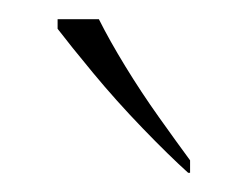

<svg xmlns="http://www.w3.org/2000/svg" viewBox="-20 -786 258 200"><path d="M176 -606Q156 -624 128.5 -652.5Q101 -681 77 -710Q53 -739 40 -756V-766H83Q94 -744 110.5 -717Q127 -690 145.5 -664Q164 -638 178 -619V-606Z"/></svg>

Font: Noto Serif Telugu Thin
Style: Regular
Weight: 100
Designer: Jelle Bosma - Monotype Design Team
Foundry: Monotype Imaging Inc.
Version: Version 2.005; ttfautohint (v1.8.4.7-5d5b)